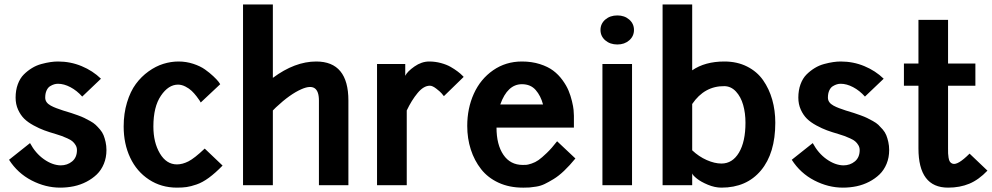

<svg xmlns="http://www.w3.org/2000/svg" viewBox="-20 -840 4500 871"><path d="M185.1 -397Q185.1 -385.7 191.4 -376.7Q197.8 -367.7 210.4 -360.8Q223.1 -354 235.6 -349.4Q248 -344.7 265.6 -338.9Q270 -337.4 272 -336.9Q292.5 -330.6 303 -327.4Q313.5 -324.2 332.8 -317.1Q352.1 -310.1 362.5 -304.9Q373 -299.8 388.9 -291Q404.8 -282.2 413.8 -273.7Q422.9 -265.1 433.6 -252.7Q444.3 -240.2 449.7 -226.8Q455.1 -213.4 459 -196Q462.9 -178.7 462.9 -159.2Q462.9 -125.5 451.2 -96.9Q439.5 -68.4 419.2 -48.8Q398.9 -29.3 372.1 -15.4Q345.2 -1.5 315.2 4.9Q285.2 11.2 252.9 11.2Q186.5 11.2 123.3 -21.5Q60.1 -54.2 21 -115.2L116.2 -190.9Q141.1 -144.5 179.2 -117.7Q217.3 -90.8 254.9 -89.8Q285.6 -89.8 307.4 -107.9Q329.1 -126 329.1 -159.2Q329.1 -171.4 323 -181.6Q316.9 -191.9 308.8 -198.7Q300.8 -205.6 285.6 -212.4Q270.5 -219.2 260.5 -222.9Q250.5 -226.6 232.9 -231.9Q202.6 -240.7 180.7 -248.8Q158.7 -256.8 132.6 -271Q106.4 -285.2 89.8 -301.5Q73.2 -317.9 62 -342.5Q50.8 -367.2 50.8 -397Q50.8 -430.7 60.8 -457.8Q70.8 -484.9 87.9 -502Q105 -519 125 -531.2Q145 -543.5 167.7 -549.6Q190.4 -555.7 208.5 -558.3Q226.6 -561 243.2 -561Q299.8 -561 350.3 -540Q400.9 -519 438 -482.9L353 -401.9Q328.6 -429.2 299.3 -444.6Q270 -460 243.2 -460Q234.4 -460 225.8 -457.5Q217.3 -455.1 207.3 -449Q197.3 -442.9 191.2 -429.4Q185.1 -416 185.1 -397Z M971.7 -468.8 979 -458 890.6 -375Q888.7 -378.4 885.5 -383.8Q882.3 -389.2 871.6 -403.1Q860.8 -417 849.6 -427.7Q838.4 -438.5 821.3 -447.3Q804.2 -456.1 787.6 -456.1Q744.1 -456.1 710 -405.8Q675.8 -355.5 675.8 -266.1Q675.8 -193.8 705.3 -144Q734.9 -94.2 782.7 -94.2Q807.6 -94.2 834.7 -107.9Q861.8 -121.6 908.7 -166L989.7 -88.9Q957 -55.2 927.7 -33.7Q898.4 -12.2 871.8 -3.2Q845.2 5.9 826.7 8.5Q808.1 11.2 782.7 11.2Q711.4 11.2 655.8 -25.4Q600.1 -62 570.6 -124.8Q541 -187.5 541 -266.1Q541 -325.2 556.2 -375.2Q571.3 -425.3 596.2 -459Q621.1 -492.7 653.8 -516.1Q686.5 -539.6 720.9 -550.3Q755.4 -561 790 -561Q824.7 -561 856.7 -550.5Q888.7 -540 909.9 -524.9Q931.2 -509.8 947.5 -494.4Q963.9 -479 971.7 -468.8Z M1217.8 0H1082.5V-819.8H1217.8V-486.8Q1317.4 -561 1414.6 -561Q1560.5 -561 1560.5 -383.8V0H1426.8V-383.8Q1426.8 -470.2 1347.7 -435.5Q1295.9 -413.1 1231.9 -353Q1223.6 -344.7 1217.8 -338.9Z M1690.4 -549.8H1818.4V-496.1Q1827.6 -515.6 1860.1 -538.3Q1892.6 -561 1927.2 -561Q1954.1 -561 1980.2 -554Q2006.3 -546.9 2024.2 -536.6Q2042 -526.4 2055.9 -515.9Q2069.8 -505.4 2076.7 -498L2083.5 -491.2L1993.7 -403.8Q1989.7 -409.2 1982.9 -417Q1976.1 -424.8 1959 -438Q1941.9 -451.2 1930.2 -451.2Q1901.9 -451.2 1874.5 -418.2Q1847.2 -385.3 1825.2 -338.9V0H1690.4Z M2099.6 -269Q2099.6 -348.6 2129.6 -415Q2159.7 -481.4 2217 -521.2Q2274.4 -561 2347.7 -561Q2392.1 -561 2429 -549.3Q2465.8 -537.6 2489.7 -519.5Q2513.7 -501.5 2531.7 -476.6Q2549.8 -451.7 2559.3 -428.7Q2568.8 -405.8 2574.7 -381.1Q2580.6 -356.4 2582 -341.6Q2583.5 -326.7 2583.5 -314.9V-261.2H2232.4Q2232.4 -183.6 2263.7 -137.7Q2294.9 -91.8 2351.6 -91.8Q2362.8 -91.8 2368.9 -92.3Q2375 -92.8 2391.6 -98.1Q2408.2 -103.5 2422.9 -113.8Q2437.5 -124 2460.4 -146Q2483.4 -168 2507.3 -199.2L2590.3 -121.1Q2564.5 -89.4 2539.3 -65.4Q2514.2 -41.5 2491.2 -27.6Q2468.3 -13.7 2450.4 -5.1Q2432.6 3.4 2412.4 6.6Q2392.1 9.8 2382.1 10.5Q2372.1 11.2 2356 11.2Q2355 11.2 2354.5 11.2Q2354 11.2 2353 11.2Q2352.1 11.2 2351.6 11.2Q2290.5 11.2 2241.7 -11.2Q2192.9 -33.7 2162.4 -72.8Q2131.8 -111.8 2115.7 -161.9Q2099.6 -211.9 2099.6 -269ZM2347.7 -458Q2282.2 -458 2249.5 -366.2H2443.4Q2433.1 -405.3 2410.2 -431.6Q2387.2 -458 2347.7 -458Z M2712.9 -549.8H2847.2V0H2712.9ZM2780.8 -770Q2813 -770 2834.5 -751.2Q2856 -732.4 2856 -704.1Q2856 -675.8 2834.5 -657Q2813 -638.2 2780.8 -638.2Q2747.6 -638.2 2725.8 -657Q2704.1 -675.8 2704.1 -704.1Q2704.1 -732.4 2725.8 -751.2Q2747.6 -770 2780.8 -770Z M3266.1 -561Q3323.7 -561 3368.9 -538.3Q3414.1 -515.6 3441.7 -476.3Q3469.2 -437 3483.2 -387.9Q3497.1 -338.9 3497.1 -283.2Q3497.1 -144.5 3431.9 -66.7Q3366.7 11.2 3252.9 11.2Q3222.7 11.2 3191.2 -2Q3159.7 -15.1 3141.4 -29.8Q3123 -44.4 3120.1 -53.2V0H2985.8V-819.8H3120.1V-521Q3178.2 -561 3266.1 -561ZM3266.1 -449.2Q3175.8 -450.2 3120.1 -368.2V-158.2Q3149.9 -129.9 3185.8 -114Q3221.7 -98.1 3252.9 -98.1Q3302.7 -98.1 3332.3 -147.7Q3361.8 -197.3 3361.8 -283.2Q3361.8 -327.1 3351.3 -364Q3340.8 -400.9 3318.6 -424.8Q3296.4 -448.7 3266.1 -449.2Z M3735.8 -397Q3735.8 -385.7 3742.2 -376.7Q3748.5 -367.7 3761.2 -360.8Q3773.9 -354 3786.4 -349.4Q3798.8 -344.7 3816.4 -338.9Q3820.8 -337.4 3822.8 -336.9Q3843.3 -330.6 3853.8 -327.4Q3864.3 -324.2 3883.5 -317.1Q3902.8 -310.1 3913.3 -304.9Q3923.8 -299.8 3939.7 -291Q3955.6 -282.2 3964.6 -273.7Q3973.6 -265.1 3984.4 -252.7Q3995.1 -240.2 4000.5 -226.8Q4005.9 -213.4 4009.8 -196Q4013.7 -178.7 4013.7 -159.2Q4013.7 -125.5 4002 -96.9Q3990.2 -68.4 3970 -48.8Q3949.7 -29.3 3922.9 -15.4Q3896 -1.5 3866 4.9Q3835.9 11.2 3803.7 11.2Q3737.3 11.2 3674.1 -21.5Q3610.8 -54.2 3571.8 -115.2L3667 -190.9Q3691.9 -144.5 3730 -117.7Q3768.1 -90.8 3805.7 -89.8Q3836.4 -89.8 3858.2 -107.9Q3879.9 -126 3879.9 -159.2Q3879.9 -171.4 3873.8 -181.6Q3867.7 -191.9 3859.6 -198.7Q3851.6 -205.6 3836.4 -212.4Q3821.3 -219.2 3811.3 -222.9Q3801.3 -226.6 3783.7 -231.9Q3753.4 -240.7 3731.4 -248.8Q3709.5 -256.8 3683.3 -271Q3657.2 -285.2 3640.6 -301.5Q3624 -317.9 3612.8 -342.5Q3601.6 -367.2 3601.6 -397Q3601.6 -430.7 3611.6 -457.8Q3621.6 -484.9 3638.7 -502Q3655.8 -519 3675.8 -531.2Q3695.8 -543.5 3718.5 -549.6Q3741.2 -555.7 3759.3 -558.3Q3777.3 -561 3793.9 -561Q3850.6 -561 3901.1 -540Q3951.7 -519 3988.8 -482.9L3903.8 -401.9Q3879.4 -429.2 3850.1 -444.6Q3820.8 -460 3793.9 -460Q3785.2 -460 3776.6 -457.5Q3768.1 -455.1 3758.1 -449Q3748 -442.9 3741.9 -429.4Q3735.8 -416 3735.8 -397Z M4080.6 -451.2V-551.8H4146.5V-750H4280.8V-551.8H4404.8V-451.2H4280.8V-167Q4280.8 -150.9 4281 -144.3Q4281.2 -137.7 4283 -125.2Q4284.7 -112.8 4289.3 -106.2Q4293.9 -99.6 4301.8 -97.2Q4325.2 -89.8 4378.4 -143.1L4459.5 -65.9Q4419.9 -24.4 4377.2 -6.6Q4334.5 11.2 4280.8 11.2Q4146.5 11.2 4146.5 -167V-451.2Z"/></svg>

Font: Junction Bold
Style: Bold
Weight: 700
Designer: Caroline Hadilaksono
Foundry: Caroline Hadilaksono
Version: Version 001.001